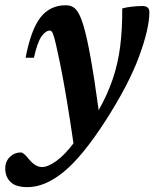

<svg xmlns="http://www.w3.org/2000/svg" viewBox="-82 -466 603 750"><path d="M50.5 -240.5H18Q39 -350.5 76.2 -398Q113.5 -445.5 175 -445.5Q200 -445.5 215.2 -428.5Q230.5 -411.5 244 -366Q257 -323 271.5 -243.2Q286 -163.5 303.5 -35.5Q338 -97 358.5 -157.5Q379 -218 387.5 -285Q396 -352 395.5 -433Q411 -437.5 433.2 -440Q455.5 -442.5 474.5 -442.5Q501.5 -442.5 501.5 -418.5Q501.5 -354.5 461.2 -245.2Q421 -136 331 4.5Q240.5 145 167.2 205Q94 265 25.5 265Q-20.5 265 -41 244.8Q-61.5 224.5 -61.5 192.5Q-61.5 164.5 -43.5 147Q-25.5 129.5 -1 129.5Q4.5 129.5 11.8 135.2Q19 141 32 157Q45.5 173 58 179.8Q70.5 186.5 82 186.5Q105.5 186.5 138.2 162.8Q171 139 205 94Q192 4.5 181.2 -60.2Q170.5 -125 161.5 -172.8Q152.5 -220.5 144 -258.5Q135.5 -299 130.2 -317.8Q125 -336.5 121.2 -341.5Q117.5 -346.5 112.5 -346.5Q96.5 -346.5 80.2 -323.8Q64 -301 50.5 -240.5Z"/></svg>

Font: Newsreader Text
Style: Bold Italic
Weight: 700
Italic angle: -17°
Designer: Hugues Gentile
Foundry: Production Type
Version: Version 1.001